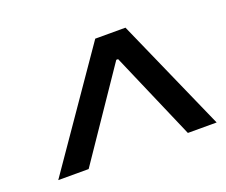

<svg xmlns="http://www.w3.org/2000/svg" viewBox="-68 -827 623 530"><g transform="rotate(-20 244.0 -562.0)"><path d="M22.5 -395.5H111.8L286.6 -652.8H292L403.3 -395.5H487.8L340.8 -727.5H252Z"/></g></svg>

Font: Guggenheim Sans Display
Style: Italic
Weight: 400
Italic angle: -7°
Designer: Modified by Tom Baber under direction of Pentagram Design 2023
Foundry: rsms
Version: Version 1.001;Glyphs 3.1.2 (3151)